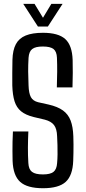

<svg xmlns="http://www.w3.org/2000/svg" viewBox="-20 -979 449 1006"><path d="M205.6 7.2Q122.5 7.2 85.7 -26Q48.9 -59.2 46 -135.8Q45.5 -163.3 45.3 -187.7Q45.1 -212.1 45.7 -236.9Q46.3 -261.7 47.7 -290.1H128.6Q126.6 -246.4 126.3 -205.9Q126 -165.5 128.6 -124.4Q130.3 -91.6 147.7 -78.4Q165.1 -65.1 205.2 -65.1Q243.4 -65.1 260.2 -78.4Q277 -91.6 279.2 -124.4Q281.2 -145.8 281.5 -170.3Q281.9 -194.8 281.1 -219.3Q280.4 -243.8 279.2 -265.2Q278 -304.1 263 -323.8Q248 -343.4 214.8 -352L156.2 -365.9Q114.4 -376.3 90.5 -395.8Q66.6 -415.4 56.2 -448.4Q45.9 -481.4 44.4 -531.4Q43.9 -563 44.3 -596.9Q44.7 -630.8 45.2 -665.6Q46.6 -716.5 63.2 -747.6Q79.7 -778.6 114.6 -792.9Q149.4 -807.2 205.2 -807.2Q285.8 -807.2 322 -774.3Q358.1 -741.3 360.6 -664.8Q361.6 -634.2 361.3 -597.4Q360.9 -560.7 359.8 -521.1H277.8Q279.3 -565.9 279.6 -603.2Q279.9 -640.5 278.4 -676.2Q277.1 -708.9 260.4 -722.1Q243.6 -735.3 204.4 -735.3Q165.8 -735.3 148.8 -722.1Q131.8 -708.9 129.6 -676.2Q127.4 -638.7 127.6 -604Q127.8 -569.2 129.6 -531.4Q130.9 -490 141.9 -470Q152.8 -450.1 179.8 -443.4L234.6 -431.2Q282 -420.4 309.8 -400.3Q337.6 -380.2 350.1 -347.2Q362.6 -314.3 364.2 -265.2Q365.1 -244.9 365.1 -222.5Q365.1 -200.1 364.8 -177.8Q364.5 -155.6 363.6 -135.8Q360.7 -59.2 324.2 -26Q287.7 7.2 205.6 7.2ZM178.7 -840 101.8 -958.7H161L205.2 -885.9L249 -958.7H307.8L230.9 -840Z"/></svg>

Font: Big Shoulders Text SC Thin
Style: Regular
Weight: 100
Designer: Patric King
Foundry: XO Type Co
Version: Version 2.002